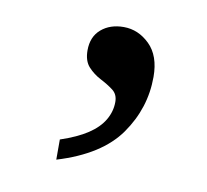

<svg xmlns="http://www.w3.org/2000/svg" viewBox="-45 -172 405 375"><g transform="rotate(10 157.5 15.0)"><path d="M88 154V114Q121 103 141.5 89.5Q162 76 172 59Q182 42 182 23Q182 8 171.5 0Q161 -8 146.5 -15.5Q132 -23 121.5 -34.5Q111 -46 111 -67Q111 -94 128.5 -109Q146 -124 173 -124Q202 -124 224.5 -102Q247 -80 247 -38Q247 24 210.5 76Q174 128 88 154Z"/></g></svg>

Font: Noto Serif Gujarati
Style: Regular
Weight: 400
Designer: Universal Thirst, Indian Type Foundry and the Monotype Design Team
Foundry: Monotype Imaging Inc.
Version: Version 2.102